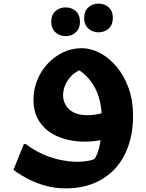

<svg xmlns="http://www.w3.org/2000/svg" viewBox="-20 -779 808 1059"><path d="M342.9 260Q280.9 260 228.4 244.7Q176 229.4 137 209.3Q98 189.1 76.2 173.5Q54.4 157.9 54.4 157.6L111.6 15.6H122.4Q182 61.2 250.4 85.6Q318.7 110 397.8 113.5Q442.6 113.5 476 106.2Q509.4 98.9 534.8 75.2L485.3 120.3Q503.6 99.6 516.2 69Q528.8 38.4 535 -9Q541.3 -56.4 541.3 -128.5Q541.3 -174 532 -216.4Q522.8 -258.8 503 -296Q483.2 -333.2 452.9 -362.8Q422.7 -392.5 380.4 -411.1L463.6 -406.8Q397.2 -392.1 362.6 -348Q328 -303.8 328 -252.1Q328 -225.2 342.1 -200Q356.1 -174.8 385.4 -159.3Q414.6 -143.7 461.1 -143.7Q482.4 -143.7 504.6 -146.7Q526.8 -149.6 549.3 -156.7L553.2 -10.8Q527 -3.7 501 -0.8Q475 2.2 450.9 2.2Q367.8 2.2 302.9 -24.4Q237.9 -51 201.2 -102.7Q164.6 -154.4 164.6 -228.9Q164.6 -286.8 185.8 -338.3Q207 -389.7 244 -428.8Q280.9 -467.8 328.5 -490.5Q376.1 -513.1 429.3 -513.1Q481.4 -513.1 531.8 -486.6Q582.1 -460 623.3 -411Q664.5 -361.9 689.2 -293.6Q713.8 -225.2 713.8 -141.3Q713.8 -48.7 688.1 25.5Q662.4 99.6 613.8 152Q565.1 204.3 496.5 232.2Q427.8 260 342.9 260ZM523.3 -600.6Q490.5 -600.6 467.3 -621.6Q444.1 -642.5 444.1 -679.8Q444.1 -717.8 467.3 -738.4Q490.5 -759 523.3 -759Q556.8 -759 579.7 -738.4Q602.5 -717.8 602.5 -679.8Q602.5 -642.5 579.7 -621.6Q556.8 -600.6 523.3 -600.6ZM341.9 -579.8Q309.1 -579.8 285.9 -600.8Q262.7 -621.7 262.7 -659Q262.7 -697 285.9 -717.6Q309.1 -738.2 341.9 -738.2Q375.4 -738.2 398.3 -717.6Q421.1 -697 421.1 -659Q421.1 -621.7 398.3 -600.8Q375.4 -579.8 341.9 -579.8Z"/></svg>

Font: Kufam
Style: Italic
Weight: 400
Italic angle: -11°
Designer: Artur Schmal
Foundry: Original Type
Version: Version 1.301; ttfautohint (v1.8.3)